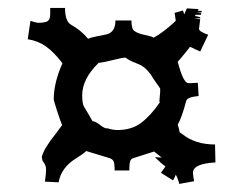

<svg xmlns="http://www.w3.org/2000/svg" viewBox="-20 -619 618 480"><path d="M484.4 -591.8 483.4 -587.9 471.2 -586.9 483.4 -585.9 482.4 -582H469.2L467.3 -579.1L480.5 -576.2V-573.2H464.4L480.5 -570.8L478.5 -555.2Q478.5 -553.2 477.5 -546.9Q477.5 -540 500.5 -532.2L480.5 -490.2L463.4 -498H464.4L454.6 -502Q455.6 -502 440.9 -484.1Q426.3 -466.3 424.3 -464.8Q438 -411.1 451.2 -411.1H457.5Q457.5 -411.1 474.6 -412.1L476.6 -378.9Q447.8 -376.5 445.3 -366.2Q435.5 -327.6 424.3 -307.1Q426.8 -301.3 429.2 -288.1L436.5 -283.2Q468.3 -257.8 517.6 -257.8L518.6 -212.9Q462.4 -210 462.4 -187Q462.4 -180.2 465.3 -166L428.2 -159.2Q423.8 -175.8 419.4 -182.1Q418.9 -180.2 416.5 -175.5Q414.1 -170.9 412.6 -168L382.3 -187Q393.1 -201.7 393.6 -203.1Q384.8 -208.5 367.2 -226.1L384.3 -225.1L365.2 -240.2L314.5 -224.1Q308.1 -222.7 305.7 -216.8Q303.2 -210.9 303.2 -192.9H266.6Q266.6 -210.9 263.7 -216.3Q260.7 -221.7 252.4 -224.1L196.3 -241.2H195.3Q188.5 -234.4 170.9 -223.6Q132.8 -200.2 126.5 -163.1L92.3 -165Q95.2 -185.1 95.2 -195.8Q95.2 -206.5 86.4 -216.8L85.4 -221.2H83.5H85.4L84.5 -227.1Q90.3 -248.5 118.2 -283.2L135.3 -306.2Q130.4 -317.9 122.3 -343Q114.3 -368.2 114.3 -370.1Q114.3 -412.1 136.2 -460.9Q114.7 -488.8 95.2 -502.7Q75.7 -516.6 49.3 -521L56.2 -566.9Q70.3 -562 76.4 -562Q82.5 -562 86.4 -562.5Q90.3 -563 95.7 -564.5Q105.5 -567.9 105.5 -583V-599.1H142.6Q142.6 -567.4 156.2 -558.1Q182.6 -543.5 200.2 -522Q209 -525.9 223.9 -528.6Q238.8 -531.2 247.1 -533.2Q268.6 -539.1 268.6 -567.9H308.6Q308.6 -546.9 315.4 -542Q324.2 -535.2 340.6 -532Q356.9 -528.8 364.3 -524.9Q388.7 -538.1 419.4 -566.9L416.5 -586.9L437.5 -592.8L440.4 -583L447.3 -598.1L476.6 -596.2L474.6 -591.8ZM378.4 -366.2 380.4 -388.2V-397.9L369.1 -414.1Q365.2 -418.9 355.5 -435.1V-434.1Q341.8 -454.1 320.3 -460.9H321.3Q305.2 -466.3 293.5 -475.1Q282.2 -474.1 260.7 -468.5Q239.3 -462.9 226.6 -461.9Q185.5 -421.9 185.5 -380.9Q185.5 -359.4 190.2 -352.1Q194.8 -344.7 198 -339.1Q201.2 -333.5 202.1 -332L211.4 -315.9H213.4Q220.2 -314.5 230.7 -306.2Q241.2 -297.9 247.6 -297.9L246.6 -298.8Q262.7 -293.9 273.4 -293.9Q308.6 -293.9 332.3 -311.5Q356 -329.1 379.4 -362.8Z"/></svg>

Font: Eater Caps
Style: Regular
Weight: 400
Version: Version 001.002